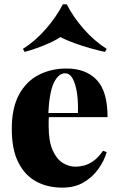

<svg xmlns="http://www.w3.org/2000/svg" viewBox="-20 -846 544 880"><path d="M285 -532Q373 -532 423 -480Q473 -428 473 -309H152L151 -328H337Q339 -377 333 -418.5Q327 -460 313.5 -485Q300 -510 278 -510Q248 -510 227 -467Q206 -424 201 -321L205 -314Q203 -303 203 -291.5Q203 -280 203 -267Q203 -198 221.5 -157Q240 -116 268 -99Q296 -82 326 -82Q343 -82 364 -87Q385 -92 408 -108Q431 -124 452 -155L469 -149Q458 -110 431.5 -72.5Q405 -35 364 -10.5Q323 14 265 14Q199 14 147 -13.5Q95 -41 64.5 -100.5Q34 -160 34 -256Q34 -351 67 -412Q100 -473 157 -502.5Q214 -532 285 -532ZM286 -826Q315 -769 363.5 -713.5Q412 -658 469 -622L461 -608Q402 -621 346.5 -639.5Q291 -658 257 -676Q230 -658 185 -639.5Q140 -621 93 -608L85 -622Q141 -657 189.5 -712.5Q238 -768 268 -826Z"/></svg>

Font: Playfair Display ExtraBold
Style: Regular
Weight: 800
Designer: Claus Eggers Sørensen
Foundry: Claus Eggers Sørensen
Version: Version 1.203